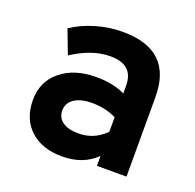

<svg xmlns="http://www.w3.org/2000/svg" viewBox="-100 -628 758 745"><g transform="rotate(20 278.5 -255.5)"><path d="M229 12Q145 12 96.5 -33.2Q48 -78.5 48 -156Q48 -231.5 103.5 -277.2Q159 -323 249.5 -323Q320 -323 369 -299V-331Q369 -417.5 273.5 -417.5Q198 -417.5 116.5 -364L79 -462.5Q122.5 -491.5 176.8 -507.2Q231 -523 286 -523Q491 -523 491 -329V0H369V-41Q315.5 12 229 12ZM258 -93.5Q322 -93.5 369 -140.5V-201Q323 -223 269 -223Q222.5 -223 195.8 -205.2Q169 -187.5 169 -156Q169 -126.5 192.5 -110Q216 -93.5 258 -93.5Z"/></g></svg>

Font: Overpass
Style: Bold
Weight: 700
Designer: Delve Withrington, Dave Bailey, Thomas Jockin
Foundry: Delve Fonts LLC
Version: Version 4.000; ttfautohint (v1.8.3)